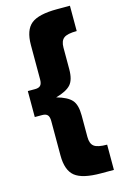

<svg xmlns="http://www.w3.org/2000/svg" viewBox="-131 -801 625 983"><g transform="rotate(-15 181.5 -309.0)"><path d="M257.8 -431.2Q257.8 -375 235.1 -349.9Q212.4 -324.7 155.8 -309.1Q212.4 -293.5 235.1 -268.3Q257.8 -243.2 257.8 -186V-71.8Q257.8 -36.1 276.4 -22Q294.9 -7.8 345.2 -7.8V126H276.9Q178.7 126 139.4 94.2Q100.1 62.5 100.1 -16.1V-198.2Q100.1 -221.2 91.3 -230.7Q82.5 -240.2 63 -240.2H23.9V-377.9H63Q82.5 -377.9 91.3 -387.5Q100.1 -397 100.1 -419.9V-601.1Q100.1 -680.7 139.4 -712.4Q178.7 -744.1 276.9 -744.1H345.2V-609.9Q295.4 -609.9 276.6 -595.5Q257.8 -581.1 257.8 -545.9Z"/></g></svg>

Font: Montserrat-Arabic
Style: Bold
Weight: 700
Designer: Mohamed Gaber
Foundry: Kief Type Foundry
Version: Version 5.008;PS 005.008;hotconv 1.0.88;makeotf.lib2.5.64775